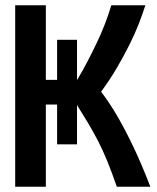

<svg xmlns="http://www.w3.org/2000/svg" viewBox="-20 -713 600 733"><path d="M38 0V-693H155V-408H198V-561H274V-407Q295 -442 313.5 -477.5Q332 -513 349 -548.5Q366 -584 380 -620Q394 -656 405 -693H535Q525 -661 510 -622.5Q495 -584 474 -542Q453 -500 426.5 -454.5Q400 -409 366 -363Q402 -315 432 -262.5Q462 -210 492 -146.5Q522 -83 554 0H426Q407 -55 389.5 -98Q372 -141 353.5 -176.5Q335 -212 315.5 -244.5Q296 -277 274 -312V-162H198V-314H155V0Z"/></svg>

Font: Ubuntu Sans Mono SemiBold
Style: Regular
Weight: 600
Monospace: yes
Designer: Dalton Maag Ltd
Foundry: Dalton Maag Ltd
Version: Version 1.006